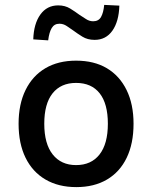

<svg xmlns="http://www.w3.org/2000/svg" viewBox="-20 -756 622 785"><path d="M292 9Q219 9 166 -22Q113 -53 84.5 -111Q56 -169 56 -250Q56 -330 84.5 -388Q113 -446 165.5 -477Q218 -508 291 -508Q365 -508 417 -477Q469 -446 497.5 -388Q526 -330 526 -250Q526 -169 498 -111Q470 -53 417.5 -22Q365 9 292 9ZM291 -81Q353 -81 387 -124.5Q421 -168 421 -250Q421 -332 387.5 -374.5Q354 -417 291 -417Q229 -417 195 -374.5Q161 -332 161 -250Q161 -168 195.5 -124.5Q230 -81 291 -81ZM177 -591 116 -595Q118 -659 145 -696.5Q172 -734 218 -734Q246 -734 267 -721Q288 -708 304 -696Q317 -688 331 -678.5Q345 -669 361 -669Q383 -669 393 -686.5Q403 -704 406 -736L468 -733Q466 -668 439.5 -630.5Q413 -593 367 -593Q338 -593 317 -606Q296 -619 280 -631Q267 -640 253 -649.5Q239 -659 223 -659Q202 -659 191.5 -641.5Q181 -624 177 -591Z"/></svg>

Font: Nunito Sans 7pt SemiCondensed SemiBold
Style: Regular
Weight: 600
Width: 4
Designer: Vernon Adams
Foundry: Vernon Adams
Version: Version 3.101;gftools[0.9.27]